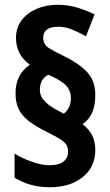

<svg xmlns="http://www.w3.org/2000/svg" viewBox="-20 -780 460 804"><path d="M45 -390Q45 -468 105 -509Q47 -551 47 -621Q47 -664 70.5 -695Q94 -726 133.5 -743Q173 -760 222 -760Q262 -760 299 -749.5Q336 -739 376 -720L340 -628Q310 -645 281 -656.5Q252 -668 225 -668Q161 -668 161 -622Q161 -594 184.5 -579Q208 -564 246 -546Q305 -518 342 -481Q379 -444 379 -383Q379 -341 367 -311Q355 -281 326 -260Q354 -238 366.5 -212Q379 -186 379 -153Q379 -80 326 -38Q273 4 190 4Q145 4 108 -6.5Q71 -17 41 -36V-137Q72 -117 114 -102.5Q156 -88 186 -88Q227 -88 246 -103.5Q265 -119 265 -144Q265 -162 258 -173.5Q251 -185 232.5 -197Q214 -209 177 -227Q129 -251 100 -273.5Q71 -296 58 -323.5Q45 -351 45 -390ZM147 -403Q147 -376 168.5 -354.5Q190 -333 230 -313L247 -304Q277 -328 277 -369Q277 -399 258 -420.5Q239 -442 183 -467Q147 -450 147 -403Z"/></svg>

Font: Noto Sans Kannada Condensed
Style: Bold
Weight: 700
Width: 3
Designer: Jelle Bosma - Monotype Design Team
Foundry: Monotype Imaging Inc.
Version: Version 2.005; ttfautohint (v1.8.4.7-5d5b)